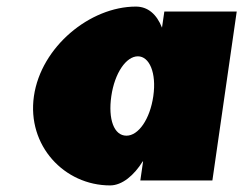

<svg xmlns="http://www.w3.org/2000/svg" viewBox="-20 -548 739 583"><path d="M83 -256C61.4 -106 175.2 15 314.3 15C351.2 15 387.3 -16 413.4 -58H414.5L406.1 0H624.9L698.8 -513H479L471.9 -464C455.7 -505 428.9 -528 392.6 -528C253.5 -528 104.6 -406 83 -256ZM318 -256C328.3 -327 363.4 -377 398.7 -377C433.5 -377 455.7 -327 445.5 -256C435.4 -186 400.4 -136 364 -136C326 -136 307.9 -186 318 -256Z"/></svg>

Font: Blink
Style: WideObl
Weight: 400
Designer: Mew Too
Foundry: Cannot Into Space Fonts
Version: Version 001.000